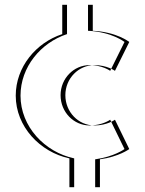

<svg xmlns="http://www.w3.org/2000/svg" viewBox="-20 -656 608 805"><path d="M271 129H379V12C459 1 502 -31 502 -31L442 -154C442 -154 409 -130 356 -130C289 -130 234 -186 234 -257C234 -327 289 -383 356 -383C409 -383 442 -359 442 -359L502 -480C502 -480 450 -522 349 -527V-636H241V-513C131 -477 46 -375 46 -255C46 -125 148 -18 271 8ZM291 129V8C168 -18 66 -125 66 -255C66 -375 151 -477 261 -513V-636H369V-527C470 -522 522 -480 522 -480L462 -359C462 -359 429 -383 376 -383C309 -383 254 -327 254 -257C254 -186 309 -130 376 -130C429 -130 462 -154 462 -154L522 -31C522 -31 479 1 399 12V129Z"/></svg>

Font: Hussar Plate
Style: Regular
Weight: 700
Foundry: Cannot Into Space Fonts
Version: Version 0.798247